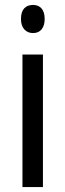

<svg xmlns="http://www.w3.org/2000/svg" viewBox="-20 -758 265 778"><path d="M154 -537V0H71V-537ZM114 -738Q136 -738 148.5 -723.5Q161 -709 161 -681Q161 -654 148.5 -639Q136 -624 114 -624Q92 -624 78.5 -639Q65 -654 65 -681Q65 -710 78 -724Q91 -738 114 -738Z"/></svg>

Font: Noto Sans Condensed
Style: Regular
Weight: 400
Width: 3
Version: Version 2.013